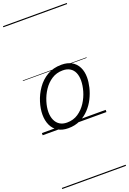

<svg xmlns="http://www.w3.org/2000/svg" viewBox="-265 -1087 1118 1664"><g transform="rotate(-20 294.0 -255.0)"><path d="M231 19Q175 19 136.5 -4.5Q98 -28 78.5 -70.5Q59 -113 59 -168Q59 -222 78 -283Q97 -344 134.5 -398Q172 -452 228.5 -485.5Q285 -519 361 -519Q416 -519 454.5 -497Q493 -475 513 -434.5Q533 -394 533 -340Q533 -298 521.5 -249.5Q510 -201 486.5 -153.5Q463 -106 426.5 -67Q390 -28 341.5 -4.5Q293 19 231 19ZM237 -31Q296 -31 340.5 -61Q385 -91 415 -137.5Q445 -184 460 -236Q475 -288 475 -333Q475 -375 461.5 -405.5Q448 -436 421 -452.5Q394 -469 355 -469Q297 -469 252.5 -440Q208 -411 177.5 -365Q147 -319 131 -267Q115 -215 115 -171Q115 -129 129.5 -97Q144 -65 171 -48Q198 -31 237 -31ZM0 486H588V496H0ZM0 -20H588V0H0ZM0 -505H588V-500H0ZM0 -1006H588V-996H0Z"/></g></svg>

Font: Playwrite CA Guides
Style: Regular
Weight: 400
Designer: Veronika Burian, José Scaglione
Foundry: TypeTogether
Version: Version 1.003